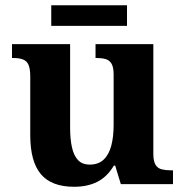

<svg xmlns="http://www.w3.org/2000/svg" viewBox="-20 -705 707 735"><path d="M263.7 10Q177.2 10 136.5 -38.2Q95.8 -86.5 95.8 -187.7V-412.1Q95.8 -441.5 89.2 -456.6Q82.7 -471.7 68.2 -477.3Q53.8 -483 29.5 -483H25.9V-536H248.4V-215.9Q248.4 -173.5 255.3 -141.7Q262.2 -109.8 278.5 -92.3Q294.8 -74.9 323.8 -74.9Q356.2 -74.9 376.4 -93.6Q396.6 -112.4 405.8 -146.6Q415 -180.8 415 -227V-419.1Q415 -448.2 406.6 -461.7Q398.2 -475.3 383.5 -479.1Q368.8 -483 349.3 -483H345.7V-536H567V-116Q567 -87.5 575.6 -73.9Q584.2 -60.3 599.5 -56.7Q614.8 -53 633.9 -53H642.2V0H442.6L420.9 -71.1H415.9Q390.1 -27.9 352.6 -9Q315 10 263.7 10ZM176.2 -606.1V-684.9H466.2V-606.1Z"/></svg>

Font: Noto Serif Malayalam
Style: Regular
Weight: 400
Designer: Indian type Foundry, Jelle Bosma, Monotype Design Team
Foundry: Monotype Imaging Inc.
Version: Version 2.103